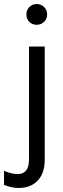

<svg xmlns="http://www.w3.org/2000/svg" viewBox="-66 -738 314 953"><path d="M156 55Q156 121 121.5 158Q87 195 26 195Q-7 195 -46 180V110Q-8 126 22 126Q78 126 78 53V-507H156ZM153 -703Q168 -688 168 -666Q168 -644 153 -629.5Q138 -615 116 -615Q94 -615 79.5 -629.5Q65 -644 65 -666Q65 -688 79.5 -703Q94 -718 116 -718Q138 -718 153 -703Z"/></svg>

Font: Hind Madurai
Style: Regular
Weight: 400
Designer: Jyotish Sonowal
Foundry: Indian Type Foundry
Version: Version 1.001;PS 1.0;hotconv 1.0.86;makeotf.lib2.5.63406; tt